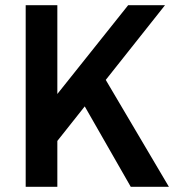

<svg xmlns="http://www.w3.org/2000/svg" viewBox="-20 -720 672 740"><path d="M152 -115 139 -280 474 -700H616ZM79 0V-700H201V0ZM484 0 274 -367 361 -457 631 0Z"/></svg>

Font: SUSE SemiBold
Style: Regular
Weight: 600
Designer: Rene Bieder
Foundry: SUSE
Version: Version 1.000